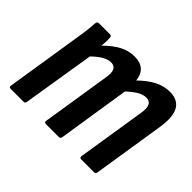

<svg xmlns="http://www.w3.org/2000/svg" viewBox="-110 -684 868 868"><g transform="rotate(45 324.0 -250.0)"><path d="M29 0Q17 0 19 -11L75 -367Q81 -402 84.5 -430.5Q88 -459 89 -480Q90 -492 101 -492H172Q182 -492 182 -480Q183 -468 182.5 -455Q182 -442 180 -428Q215 -463 249 -481.5Q283 -500 321 -500Q395 -500 403 -428Q438 -463 473.5 -481.5Q509 -500 547 -500Q598 -500 618.5 -464.5Q639 -429 627 -354L573 -11Q572 0 561 0H480Q468 0 470 -12L522 -341Q533 -406 490 -406Q471 -406 450 -394Q429 -382 402 -357L348 -11Q346 0 336 0H254Q243 0 244 -11L296 -341Q308 -406 265 -406Q246 -406 225 -394Q204 -382 178 -357L122 -11Q121 0 111 0Z"/></g></svg>

Font: Sofia Sans Condensed
Style: Bold Italic
Weight: 700
Italic angle: -9°
Version: Version 4.100